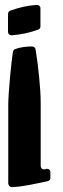

<svg xmlns="http://www.w3.org/2000/svg" viewBox="-20 -555 252 772"><path d="M31.7 -344.7C25.9 -310.5 13.2 -179.2 13.2 -133.8V182.1C13.2 189.9 19.5 197.3 26.9 197.3C75.2 195.8 124 183.1 170.4 173.8C176.8 172.4 182.6 168 182.6 162.6V135.7C182.6 131.3 178.2 124 170.4 124H167.5L160.6 126H157.7C154.3 126 150.9 125 148.4 123C145 119.6 143.6 116.2 143.6 111.8V-142.6C143.6 -198.7 133.8 -289.1 123.5 -354.5C122.1 -363.8 116.7 -368.2 108.4 -368.2C85 -368.2 58.6 -364.7 40.5 -357.4C34.2 -355 33.2 -350.6 31.7 -344.7ZM142.6 -521V-522C142.6 -529.8 136.2 -535.2 128.4 -535.2H127C89.4 -532.7 54.7 -524.4 21.5 -512.2C16.1 -510.7 12.2 -504.9 12.2 -499V-426.8C12.2 -418.9 18.1 -413.1 25.4 -413.1H27.8C65.4 -416 100.6 -423.8 133.3 -436C139.6 -438 142.6 -442.4 142.6 -448.7Z"/></svg>

Font: QTS-Omar 
Style: Regular
Weight: 400
Designer: Mohammed Abd El khaliq
Foundry: QafType Studio
Version: Version 1.001